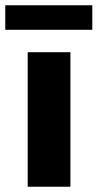

<svg xmlns="http://www.w3.org/2000/svg" viewBox="-43 -708 370 728"><path d="M62 0V-510H224V0ZM-23 -595V-688H307V-595Z"/></svg>

Font: Saira
Style: Bold
Weight: 700
Designer: Hector Gatti with collaboration of the Omnibus-Type team
Foundry: Omnibus-Type
Version: Version 1.100; ttfautohint (v1.8.3)